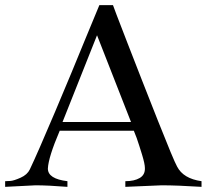

<svg xmlns="http://www.w3.org/2000/svg" viewBox="-21 -726 803 746"><path d="M762 0Q667 -6 607 -6L466 0V-22Q501 -22 522 -34.5Q543 -47 542 -73Q542 -89 531 -125Q520 -161 510 -190L499 -218H211Q167 -115 165 -71Q165 -31 241 -22V0Q165 -6 117 -6L-1 0V-22Q7 -22 20 -23Q33 -24 59 -35.5Q85 -47 95 -68Q125 -131 192.5 -290.5Q260 -450 312 -578L365 -706H418Q418 -704 474 -559.5Q530 -415 592 -258.5Q654 -102 667 -79Q691 -32 762 -22ZM488 -252 356 -589 222 -252Z"/></svg>

Font: GFS Artemisia
Style: Regular
Weight: 400
Designer: Takis Katsoulidis and George D. Matthiopoulos
Foundry: Takis Katsoulidis and George D. Matthiopoulos
Version: Version 1.0